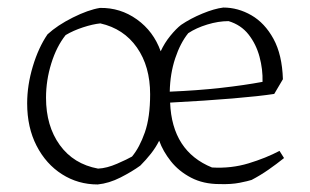

<svg xmlns="http://www.w3.org/2000/svg" viewBox="-20 -480 821 509"><path d="M239 9Q187 9 144.5 -18Q102 -45 77 -93.5Q52 -142 52 -206Q52 -254 67 -304Q82 -354 106 -389Q132 -413 173 -433.5Q214 -454 245 -459Q299 -460 343 -428.5Q387 -397 406 -344Q416 -366 431.5 -385Q447 -404 460 -414Q485 -431 516.5 -444Q548 -457 572 -460Q611 -460 646.5 -439.5Q682 -419 705 -377Q728 -335 730 -270L707 -231Q668 -225 597 -219Q526 -213 431 -208Q436 -79 542 -36Q593 -33 639 -47Q685 -61 721 -80L733 -61Q713 -45 691.5 -30Q670 -15 647 -3Q638 0 615.5 4.5Q593 9 562 8Q519 8 486.5 -9Q454 -26 433 -52.5Q412 -79 402 -107Q393 -89 380 -72.5Q367 -56 352 -41Q330 -25 299.5 -9.5Q269 6 239 9ZM430 -237Q503 -240 565.5 -247Q628 -254 676 -263Q677 -296 668 -329.5Q659 -363 639 -388.5Q619 -414 586 -424Q559 -424 529.5 -415Q500 -406 479 -392Q458 -366 444.5 -325.5Q431 -285 430 -237ZM240 -33Q263 -34 290.5 -46Q318 -58 330 -65Q350 -89 364 -129Q378 -169 378 -230Q378 -304 343 -354Q308 -404 246 -418Q226 -416 200 -407.5Q174 -399 154 -387Q130 -357 116 -312Q102 -267 102 -221Q102 -146 138.5 -95.5Q175 -45 240 -33Z"/></svg>

Font: Labrada Light
Style: Regular
Weight: 300
Designer: Mercedes Jáuregui
Foundry: Omnibus-Type Team
Version: Version 1.000; ttfautohint (v1.8.4.7-5d5b)